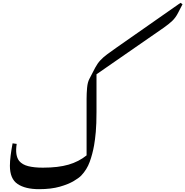

<svg xmlns="http://www.w3.org/2000/svg" viewBox="-20 -1319 1310 1357"><path d="M256 18Q159 18 104.5 -18.5Q50 -55 50 -147Q50 -178 55 -218.5Q60 -259 69 -306L98 -302Q85 -220 116 -181Q138 -155 180 -144.5Q222 -134 283 -134Q392 -134 465 -155.5Q538 -177 592 -221V-621Q592 -658 595.5 -698Q599 -738 612 -762L653 -841Q669 -871 689.5 -893Q710 -915 738.5 -936Q767 -957 804 -983L1256 -1299L1270 -1289L1238 -1227Q1221 -1194 1197.5 -1171.5Q1174 -1149 1134 -1121L662 -794V-527Q662 -442 657 -386.5Q652 -331 645 -292Q634 -230 614 -175Q594 -120 554 -78Q540 -63 502 -40Q464 -17 402.5 0.5Q341 18 256 18Z"/></svg>

Font: Gulzar
Style: Regular
Weight: 400
Designer: Borna Izadpanah, Alice Savoie, Simon Cozens, Fiona Ross
Version: Version 1.000;[7b34f74]; ttfautohint (v1.8.4)